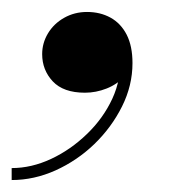

<svg xmlns="http://www.w3.org/2000/svg" viewBox="-56 -145 310 321"><path d="M-36.5 156V136Q-3.5 136 29.2 120.8Q62 105.5 89.2 79.2Q116.5 53 131.8 20Q147 -13 144.5 -49H163.5Q163.5 -30.5 151.8 -17.2Q140 -4 122.2 3Q104.5 10 86 10Q50 10 32.2 -9Q14.5 -28 14.5 -54.5Q14.5 -73 24.2 -89.2Q34 -105.5 51.2 -115.2Q68.5 -125 89.5 -125Q111.5 -125 128.8 -115.5Q146 -106 155.8 -87Q165.5 -68 165.5 -39.5Q165.5 -2 148 33Q130.5 68 101.8 95.8Q73 123.5 37 139.8Q1 156 -36.5 156Z"/></svg>

Font: Bodoni Moda 11pt Medium
Style: Italic
Weight: 500
Italic angle: -13°
Designer: Owen Earl
Foundry: indestructible type
Version: Version 2.004